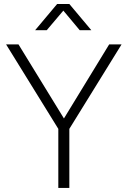

<svg xmlns="http://www.w3.org/2000/svg" viewBox="-20 -917 623 937"><path d="M289.1 -865.2Q268.6 -840.8 208 -769.5Q193.4 -769.5 151.4 -769.5Q177.7 -801.8 258.8 -897.5Q273.4 -897.5 318.4 -897.5Q344.7 -865.2 425.8 -769.5Q412.1 -769.5 369.1 -769.5Q348.6 -793.9 289.1 -865.2ZM573.2 -700.2Q508.8 -596.7 318.4 -288.1Q318.4 -215.8 318.4 0Q304.7 0 264.6 0Q264.6 -72.3 264.6 -288.1Q201.2 -390.6 9.8 -700.2Q25.4 -700.2 70.3 -700.2Q126 -609.4 292 -338.9Q347.7 -429.7 512.7 -700.2Q528.3 -700.2 573.2 -700.2Z"/></svg>

Font: LeFont
Style: ExtraLight
Weight: 200
Designer: Leryon MEDIA
Version: Version 1.0